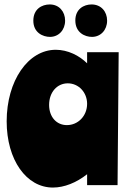

<svg xmlns="http://www.w3.org/2000/svg" viewBox="-20 -833 577 864"><path d="M514 -598H372V-548C337 -583 285 -609 231 -609C106 -609 10 -469 10 -287C10 -113 99 11 218 11C269 11 324 -11 372 -49V0H509ZM201 -361C201 -418 237 -458 285 -458C334 -458 372 -417 372 -366C372 -311 331 -270 281 -270C234 -270 201 -307 201 -361ZM130 -740C130 -686 173 -667 205 -667C244 -667 273 -698 273 -740C273 -781 246 -813 204 -813C168 -813 130 -792 130 -740ZM319 -741C319 -686 362 -667 394 -667C433 -667 462 -698 462 -740C462 -781 435 -813 392 -813C357 -813 319 -792 319 -741Z"/></svg>

Font: Ranchers
Style: Regular
Weight: 400
Designer: Pablo Impallari, Brenda Gallo
Foundry: Pablo Impallari, Brenda Gallo
Version: Version 1.000